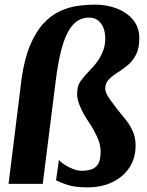

<svg xmlns="http://www.w3.org/2000/svg" viewBox="-20 -794 636 829"><path d="M73 -453Q85.5 -541 110.2 -599.2Q135 -657.5 167.8 -692.8Q200.5 -728 238.2 -745.5Q276 -763 315 -768.5Q354 -774 390.5 -774Q441 -774 484.5 -757.2Q528 -740.5 554.8 -708.2Q581.5 -676 581.5 -628.5Q581.5 -585 566.8 -557Q552 -529 530 -511.2Q508 -493.5 486 -479.5Q464 -465.5 449.2 -450.2Q434.5 -435 434.5 -411.5Q434.5 -400.5 440.2 -388.5Q446 -376.5 457.8 -360.5Q469.5 -344.5 486.5 -322Q502.5 -302 521 -279.5Q539.5 -257 552.5 -229Q565.5 -201 565.5 -165.5Q565.5 -111.5 539 -71Q512.5 -30.5 465.8 -7.8Q419 15 358 15Q303 15 271 4.2Q239 -6.5 222 -15.5L234.5 -104Q241 -94.5 258.5 -83Q276 -71.5 297 -63.8Q318 -56 336.5 -56.5Q355.5 -57 373.5 -62.2Q391.5 -67.5 403 -85Q414.5 -102.5 414.5 -140Q414.5 -170 399.8 -202Q385 -234 370 -257Q357.5 -274.5 344.2 -297.2Q331 -320 322 -344Q313 -368 313 -388.5Q313 -423 327.8 -443.5Q342.5 -464 365 -487.5Q385.5 -507.5 401.2 -529.8Q417 -552 425.8 -576.2Q434.5 -600.5 434.5 -628.5Q434.5 -652.5 426.8 -673Q419 -693.5 403.5 -705.8Q388 -718 363.5 -718Q337 -718 314.2 -703.5Q291.5 -689 273.5 -656Q255.5 -623 242 -567.8Q228.5 -512.5 219 -432L164.5 0H17Z"/></svg>

Font: Merriweather Light 18pt ExtraBold
Style: Italic
Weight: 800
Italic angle: -7.8°
Version: Version 2.101